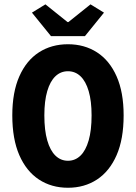

<svg xmlns="http://www.w3.org/2000/svg" viewBox="-20 -872 640 904"><path d="M300 12Q222.4 12 163.2 -26.8Q104.1 -65.7 71 -141.4Q37.9 -217.2 37.9 -328.8Q37.9 -437.7 71 -512.5Q104.1 -587.3 163.2 -625.5Q222.4 -663.7 300 -663.7Q377.6 -663.7 436.8 -625.5Q495.9 -587.3 529 -512.5Q562.1 -437.7 562.1 -328.8Q562.1 -217.2 529 -141.4Q495.9 -65.7 436.8 -26.8Q377.6 12 300 12ZM300 -115.1Q334.1 -115.1 359 -139.3Q383.9 -163.5 397.5 -211Q411.2 -258.5 411.2 -328.8Q411.2 -396.7 397.5 -443.1Q383.9 -489.4 359 -513Q334.1 -536.6 300 -536.6Q265.9 -536.6 241 -513Q216.1 -489.4 202.5 -443.1Q188.8 -396.7 188.8 -328.8Q188.8 -258.5 202.5 -211Q216.1 -163.5 241 -139.3Q265.9 -115.1 300 -115.1ZM220.1 -701.8 130.4 -812.5 193.9 -851.5 298 -768H302L406.1 -851.5L469.6 -812.5L379.9 -701.8Z"/></svg>

Font: Source Code Pro ExtraLight
Style: Regular
Weight: 200
Monospace: yes
Designer: Paul D. Hunt, Teo Tuominen
Foundry: Adobe
Version: Version 1.026;hotconv 1.1.0;makeotfexe 2.6.0